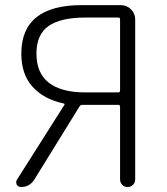

<svg xmlns="http://www.w3.org/2000/svg" viewBox="-20 -749 667 769"><path d="M454.1 -378.9Q460.9 -378.9 460.9 -386.7V-671.9Q460.9 -678.7 454.1 -678.7H321.3Q223.6 -678.7 174.8 -645Q126 -611.3 126 -534.2Q126 -456.1 175.8 -417.5Q225.6 -378.9 321.3 -378.9ZM307.6 -728.5H463.9Q487.3 -728.5 504.4 -711.9Q521.5 -695.3 521.5 -670.9V-30.3Q521.5 -17.6 512.7 -8.8Q503.9 0 491.2 0Q478.5 0 469.7 -8.8Q460.9 -17.6 460.9 -30.3V-321.3Q460.9 -329.1 454.1 -329.1H310.5Q302.7 -329.1 298.8 -323.2L117.2 -29.3Q98.6 0 64.5 0Q52.7 0 46.9 -9.8Q44.9 -14.6 44.9 -19.5Q44.9 -24.4 47.9 -29.3L237.3 -328.1Q241.2 -334 233.4 -335Q155.3 -351.6 110.4 -401.4Q65.4 -451.2 65.4 -534.2Q65.4 -728.5 307.6 -728.5Z"/></svg>

Font: irohamaru Light
Style: Regular
Weight: 200
Designer: [Source Han Sans]
Ryoko NISHIZUKA  (kana & ideographs); Paul D. Hunt (Latin, Greek & Cyrillic); Wenlong ZHANG  (bopomofo
Version: Version 1.01